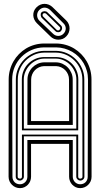

<svg xmlns="http://www.w3.org/2000/svg" viewBox="-20 -973 530 993"><path d="M453.6 -59.1Q453.6 -46.1 448.7 -35.4Q443.8 -24.7 435.7 -16.7Q427.5 -8.8 416.9 -4.4Q406.2 0 394.5 0Q382.1 0 371.7 -4.9Q361.3 -9.8 353.6 -17.9Q345.9 -26.1 341.7 -36.7Q337.4 -47.4 337.4 -59.1V-228.8H140.6V-59.1Q140.6 -47.4 136.4 -36.7Q132.1 -26.1 124.4 -17.9Q116.7 -9.8 106.3 -4.9Q95.9 0 83.5 0Q71.8 0 61.2 -4.4Q50.5 -8.8 42.4 -16.7Q34.2 -24.7 29.3 -35.4Q24.4 -46.1 24.4 -59.1L24.9 -562Q24.9 -587.6 31.4 -611.3Q37.8 -635 49.6 -655.5Q61.3 -676 77.9 -693Q94.5 -710 114.7 -722.2Q135 -734.4 158.6 -741.1Q182.1 -747.8 208 -748H270Q295.7 -747.8 319.3 -741.1Q343 -734.4 363.3 -722.2Q383.5 -710 400.1 -693Q416.7 -676 428.6 -655.5Q440.4 -635 446.8 -611.3Q453.1 -587.6 453.1 -562ZM207.8 -728Q173.6 -727.5 143.6 -714.5Q113.5 -701.4 91.2 -679.1Q68.8 -656.7 55.9 -626.6Q43 -596.4 43 -562L44.4 -59.1Q44.4 -50.3 47.4 -43.1Q50.3 -35.9 55.4 -30.8Q60.5 -25.6 67.7 -22.8Q75 -20 83.5 -20Q91.8 -20 98.8 -23.2Q105.7 -26.4 110.8 -31.7Q116 -37.1 118.8 -44.2Q121.6 -51.3 121.6 -59.1V-248.8H356.4V-59.1Q356.4 -51.3 359.3 -44.2Q362.1 -37.1 367.2 -31.7Q372.3 -26.4 379.3 -23.2Q386.2 -20 394.5 -20Q403.1 -20 410.3 -22.8Q417.5 -25.6 422.6 -30.8Q427.7 -35.9 430.7 -43.1Q433.6 -50.3 433.6 -59.1L435.1 -562Q435.1 -585.2 429.2 -606.3Q423.3 -627.4 412.6 -645.9Q401.9 -664.3 386.8 -679.3Q371.8 -694.3 353.4 -705.1Q335 -715.8 313.8 -721.8Q292.7 -727.8 270 -728ZM62 -562Q62 -591.8 73.5 -618.4Q85 -645 104.9 -665.3Q124.8 -685.5 151.4 -697.5Q178 -709.5 208 -710H270Q300 -709.5 326.7 -697.5Q353.3 -685.5 373.2 -665.3Q393.1 -645 404.5 -618.4Q416 -591.8 416 -562L416.5 -59.1Q416.5 -50.8 410 -44.9Q403.6 -39.1 394.5 -39.1Q391.1 -39.1 387.6 -40.6Q384 -42.2 381.1 -44.9Q378.2 -47.6 376.3 -51.3Q374.5 -54.9 374.5 -59.1V-267.8H103.5V-59.1Q103.5 -54.9 101.7 -51.3Q99.9 -47.6 96.9 -44.9Q94 -42.2 90.5 -40.6Q86.9 -39.1 83.5 -39.1Q74.5 -39.1 68 -44.9Q61.5 -50.8 61.5 -59.1ZM93.5 -276.9H384.5V-59.1Q384.5 -55.2 386.8 -52.1Q389.2 -49.1 394.5 -49.1Q399.2 -49.1 402.8 -51.4Q406.5 -53.7 406.5 -59.1L406 -562Q406 -589.8 395.4 -614.9Q384.8 -639.9 366.2 -658.8Q347.7 -677.7 322.9 -689.1Q298.1 -700.4 270 -700.9H208Q179.7 -700.4 155 -689.1Q130.4 -677.7 111.8 -658.8Q93.3 -639.9 82.6 -614.9Q72 -589.8 72 -562L71.5 -59.1Q71.5 -53.7 75.2 -51.4Q78.9 -49.1 83.5 -49.1Q88.9 -49.1 91.2 -52.1Q93.5 -55.2 93.5 -59.1ZM270 -678Q294.2 -677.5 315.1 -668.6Q335.9 -659.7 351.6 -644Q367.2 -628.4 376.1 -607.4Q385 -586.4 385 -562L384.5 -298.8H93.5L93 -562Q93 -586.4 101.9 -607.4Q110.8 -628.4 126.5 -644Q142.1 -659.7 163 -668.6Q183.8 -677.5 208 -678ZM103.5 -307.9H374.5L375 -562Q375 -583 366.6 -602.4Q358.2 -621.8 343.9 -636.6Q329.6 -651.4 310.5 -660.4Q291.5 -669.4 270 -669.9H208Q186.5 -669.4 167.5 -660.4Q148.4 -651.4 134.2 -636.6Q119.9 -621.8 111.5 -602.4Q103 -583 103 -562ZM270 -650.6Q288.1 -650.1 303.7 -642.9Q319.3 -635.7 330.9 -623.7Q342.5 -611.6 349.2 -595.7Q356 -579.8 356 -562L356.4 -326.9H121.6L122.1 -562Q122.1 -579.8 128.8 -595.7Q135.5 -611.6 147.1 -623.7Q158.7 -635.7 174.3 -642.9Q189.9 -650.1 208 -650.6ZM140.6 -346.9H337.4L336.9 -562Q336.9 -575.9 331.7 -588.4Q326.4 -600.8 317.4 -610.1Q308.3 -619.4 296.1 -625Q283.9 -630.6 270 -631.1H208Q194.1 -630.6 181.9 -625Q169.7 -619.4 160.6 -610.1Q151.6 -600.8 146.4 -588.4Q141.1 -575.9 141.1 -562ZM272.7 -818.8Q275.6 -815.9 279.8 -815.6Q283.9 -815.2 287.6 -818.8Q290.8 -822 291.6 -826.4Q292.5 -830.8 288.6 -834L218.8 -901.9Q216.3 -904.3 211.4 -905Q206.5 -905.8 202.6 -901.9Q201.2 -900.6 200.6 -898.6Q200 -896.5 200.2 -894Q200.4 -891.6 201.3 -889.6Q202.1 -887.7 203.6 -887ZM295.7 -841.1Q299.1 -837.6 300.3 -833.6Q301.5 -829.6 301.1 -825.7Q300.8 -821.8 299.1 -818.1Q297.4 -814.5 294.7 -812Q292.5 -809.3 288.9 -807.9Q285.4 -806.4 281.4 -806.3Q277.3 -806.2 273.4 -807.6Q269.5 -809.1 266.6 -812L196.8 -879.9Q194.1 -882.6 192.5 -886.5Q190.9 -890.4 190.6 -894.4Q190.2 -898.4 191 -902.3Q191.9 -906.2 194.6 -908.9Q197.5 -911.9 201.8 -913.5Q206.1 -915 210.4 -915Q214.8 -915 218.9 -913.5Q222.9 -911.9 225.6 -908.9ZM238.8 -921.9Q225.8 -933.3 210.7 -933.6Q195.6 -933.8 182.6 -920.9Q177 -915 174.3 -907.7Q171.6 -900.4 171.9 -893.1Q172.1 -885.7 175 -878.7Q178 -871.6 183.6 -866L253.7 -799.1Q259.3 -793.5 266.2 -790.4Q273.2 -787.4 280.5 -787.2Q287.8 -787.1 294.9 -789.7Q302 -792.2 307.6 -797.9Q314 -804 317 -811.2Q320.1 -818.4 320.1 -825.8Q320.1 -833.3 316.9 -840.3Q313.7 -847.4 307.6 -853ZM170.7 -853Q162.1 -861.6 157.3 -872.1Q152.6 -882.6 152.1 -893.6Q151.6 -904.5 155.6 -915.3Q159.7 -926 168.7 -935.1Q177.7 -944.1 188.4 -948.6Q199 -953.1 210.1 -953.1Q221.2 -953.1 231.9 -948.9Q242.7 -944.6 251.7 -936L321.8 -867.9Q330.8 -859.4 335.3 -848.5Q339.8 -837.6 339.8 -826.4Q339.8 -815.2 335.6 -804.3Q331.3 -793.5 322.8 -784.9Q314.5 -775.9 303.6 -771.7Q292.7 -767.6 281.4 -767.7Q270 -767.8 259.3 -772.2Q248.5 -776.6 240.7 -784.9Z"/></svg>

Font: TafelwerkOT
Style: Regular
Weight: 400
Designer: Peter Wiegel
Foundry: Peter Wiegel, based on an original design named Oxford by Christine Lord, 1969
Version: Version 1.000